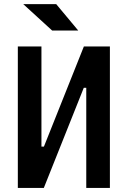

<svg xmlns="http://www.w3.org/2000/svg" viewBox="-20 -921 626 941"><path d="M67.4 0V-693.4H183.1V-202.6H195.3L391.1 -693.4H518.6V0H402.8V-490.7H390.6L194.8 0ZM235.4 -771.5 93.8 -900.9H255.4L363.3 -771.5Z"/></svg>

Font: CaskaydiaCove NFP SemiBold
Style: Regular
Weight: 600
Designer: Aaron Bell
Foundry: Saja Typeworks
Version: Version 2111.001; VTT 6.35;Nerd Fonts 3.1.1